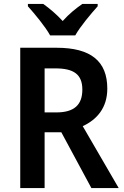

<svg xmlns="http://www.w3.org/2000/svg" viewBox="-20 -957 630 977"><path d="M235 -777H363C388 -822 443 -887 477 -925V-937H399C366 -914 332 -887 299 -850C267 -885 231 -915 200 -937H122V-925C157 -886 211 -821 235 -777ZM268 -714H83V0H207V-284H292L445 0H584L401 -315C472 -348 526 -407 526 -506C526 -645 443 -714 268 -714ZM262 -609C356 -609 399 -578 399 -501C399 -424 358 -385 267 -385H207V-609Z"/></svg>

Font: Noto Sans Ethiopic SemiCondensed SemiBold
Style: Regular
Weight: 600
Width: 4
Designer: Monotype Design Team
Foundry: Monotype Imaging Inc.
Version: Version 2.102